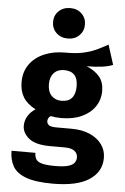

<svg xmlns="http://www.w3.org/2000/svg" viewBox="-67 -876 748 1150"><g transform="rotate(5 307.5 -301.5)"><path d="M555.4 -631.8 593.3 -512.8Q564.6 -501.5 526.2 -496.4Q487.7 -491.3 436.4 -491.3Q487.7 -469.2 514.6 -436.7Q541.5 -404.1 541.5 -351.3Q541.5 -298.5 513.3 -257.2Q485.1 -215.9 433.3 -192.3Q381.5 -168.7 310.8 -168.7Q276.9 -168.7 247.7 -174.9Q239 -170.3 234.4 -161.5Q229.7 -152.8 229.7 -143.6Q229.7 -130.8 240.3 -120.5Q250.8 -110.3 289.7 -110.3H379Q442.6 -110.3 489 -89.7Q535.4 -69.2 561 -33.8Q586.7 1.5 586.7 47.2Q586.7 130.8 513.3 179Q440 227.2 295.4 227.2Q190.8 227.2 133.6 205.9Q76.4 184.6 54.1 145.4Q31.8 106.2 31.8 52.3H175.4Q175.4 75.9 184.9 91Q194.4 106.2 221.3 113.3Q248.2 120.5 299.5 120.5Q351.3 120.5 378.5 112.3Q405.6 104.1 415.6 90Q425.6 75.9 425.6 58.5Q425.6 34.4 406.7 19.5Q387.7 4.6 346.7 4.6H260Q171.8 4.6 131.8 -27.9Q91.8 -60.5 91.8 -104.1Q91.8 -134.4 107.9 -161.5Q124.1 -188.7 153.3 -207.2Q101 -234.9 78.5 -272.6Q55.9 -310.3 55.9 -363.1Q55.9 -424.6 87.2 -469Q118.5 -513.3 173.6 -537.4Q228.7 -561.5 299.5 -561.5Q360.5 -560.5 405.6 -570Q450.8 -579.5 486.7 -596.2Q522.6 -612.8 555.4 -631.8ZM303.6 -456.4Q265.1 -456.4 242.6 -432.1Q220 -407.7 220 -365.1Q220 -320 243.1 -295.9Q266.2 -271.8 303.6 -271.8Q386.7 -271.8 386.7 -367.2Q386.7 -456.4 303.6 -456.4ZM308.7 -829.7Q350.8 -829.7 377.4 -803.6Q404.1 -777.4 404.1 -738.5Q404.1 -699.5 377.4 -673.1Q350.8 -646.7 308.7 -646.7Q266.2 -646.7 239.2 -673.1Q212.3 -699.5 212.3 -738.5Q212.3 -777.4 239.2 -803.6Q266.2 -829.7 308.7 -829.7Z"/></g></svg>

Font: Fira Code
Style: Bold
Weight: 700
Monospace: yes
Designer: Carrois Corporate, Edenspiekermann AG, Nikita Prokopov
Foundry: Carrois Corporate, Edenspiekermann AG, Nikita Prokopov
Version: Version 6.000; ttfautohint (v1.8.2) -l 8 -r 50 -G 200 -x 14 